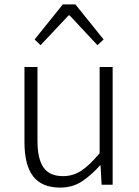

<svg xmlns="http://www.w3.org/2000/svg" viewBox="-20 -838 629 871"><path d="M253 13Q170 13 130.5 -38Q91 -89 91 -193V-534H150V-200Q150 -117 177.5 -78Q205 -39 266 -39Q312 -39 349.5 -64Q387 -89 432 -143V-534H491V0H441L436 -88H434Q394 -43 351.5 -15Q309 13 253 13ZM137 -659 265 -818H322L450 -659L422 -633L296 -768H291L164 -633Z"/></svg>

Font: Noto Sans KR Thin Light
Style: Regular
Weight: 300
Version: Version 2.004-H2;hotconv 1.0.118;makeotfexe 2.5.65603